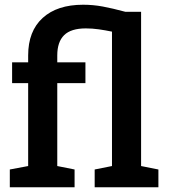

<svg xmlns="http://www.w3.org/2000/svg" viewBox="-20 -792 719 812"><path d="M21.5 0V-75.2L99.1 -89.8V-440.4H31.2V-528.3H99.1V-557.6Q99.1 -660.2 160.4 -716.1Q221.7 -772 331.5 -772Q373.5 -772 414.6 -764.4Q455.6 -756.8 509.8 -742.2H576.7V-89.8L649.9 -75.2V0H380.4V-75.2L453.6 -89.8V-658.2Q425.3 -664.1 397.7 -668Q370.1 -671.9 342.8 -671.9Q280.3 -671.9 251.2 -643.3Q222.2 -614.7 222.2 -557.6V-528.3H341.3V-440.4H222.2V-89.8L295.4 -75.2V0Z"/></svg>

Font: Roboto Slab LO Medium
Style: Regular
Weight: 500
Designer: Google
Version: Version 2.000